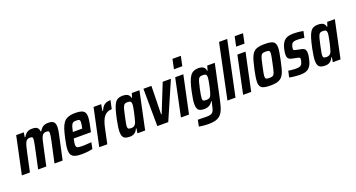

<svg xmlns="http://www.w3.org/2000/svg" viewBox="-56 -1502 4558 2460"><g transform="rotate(-20 2223.5 -271.5)"><path d="M-3 0 105 -510H209L199 -446H207Q221 -471 237 -487Q253 -503 274 -510.5Q295 -518 321 -518Q372 -518 392.5 -500.5Q413 -483 416 -446H424Q438 -471 454.5 -487Q471 -503 493 -510.5Q515 -518 542 -518Q596 -518 617 -496.5Q638 -475 638 -428Q638 -410 634.5 -386.5Q631 -363 625 -334L553 0H442L504 -285Q512 -324 516 -349Q520 -374 520 -387Q520 -408 510.5 -413.5Q501 -419 479 -419Q457 -419 443 -409.5Q429 -400 419 -379.5Q409 -359 401 -325.5Q393 -292 383 -244L330 0H219L280 -285Q288 -324 292 -349Q296 -374 297 -387Q297 -408 287 -413.5Q277 -419 256 -419Q234 -419 219.5 -409Q205 -399 195.5 -378Q186 -357 177.5 -324Q169 -291 159 -244L107 0Z M812 8Q754 8 720 -3.5Q686 -15 672 -40Q658 -65 658 -104Q658 -133 664 -170.5Q670 -208 680 -254Q695 -323 710.5 -372.5Q726 -422 749.5 -454.5Q773 -487 812.5 -502.5Q852 -518 914 -518Q966 -518 996 -507.5Q1026 -497 1039 -475Q1052 -453 1052 -417Q1052 -398 1048.5 -373Q1045 -348 1039.5 -319Q1034 -290 1026 -255L1018 -217H783Q777 -189 773.5 -168.5Q770 -148 770 -133Q770 -113 778.5 -103.5Q787 -94 806 -91Q825 -88 856 -88Q870 -88 890 -89Q910 -90 933 -92Q956 -94 979 -95L961 -8Q944 -4 919 0Q894 4 866 6Q838 8 812 8ZM801 -299H929L931 -310Q936 -336 939 -354Q942 -372 942 -384Q942 -401 937 -409Q932 -417 921 -419.5Q910 -422 893 -422Q871 -422 857 -418Q843 -414 834 -401.5Q825 -389 817 -364.5Q809 -340 801 -299Z M1052 0 1160 -510H1264L1249 -422H1257Q1274 -461 1293 -481.5Q1312 -502 1337 -510Q1362 -518 1394 -518L1369 -403Q1336 -403 1310.5 -391.5Q1285 -380 1265.5 -357Q1246 -334 1231.5 -297Q1217 -260 1206 -209L1162 0Z M1469 8Q1432 8 1408.5 -1.5Q1385 -11 1374 -34Q1363 -57 1363 -97Q1363 -125 1369 -164.5Q1375 -204 1385 -256Q1401 -332 1416 -382.5Q1431 -433 1449.5 -463Q1468 -493 1493.5 -505.5Q1519 -518 1555 -518Q1586 -518 1607 -511.5Q1628 -505 1640.5 -490.5Q1653 -476 1656 -453H1663L1682 -510H1786L1678 0H1573L1583 -64H1575Q1563 -35 1545 -19Q1527 -3 1507.5 2.5Q1488 8 1469 8ZM1523 -90Q1539 -90 1552 -95Q1565 -100 1575 -111.5Q1585 -123 1592 -142Q1596 -155 1602.5 -178Q1609 -201 1615.5 -229.5Q1622 -258 1628 -286Q1634 -314 1637.5 -337Q1641 -360 1641 -372Q1641 -399 1629.5 -409Q1618 -419 1592 -419Q1572 -419 1558.5 -415Q1545 -411 1535.5 -395Q1526 -379 1517 -346Q1508 -313 1496 -255Q1486 -206 1480 -176Q1474 -146 1474 -128Q1474 -112 1479 -103.5Q1484 -95 1495 -92.5Q1506 -90 1523 -90Z M1844 0 1840 -510H1949L1941 -126H1949L2103 -510H2215L1993 0Z M2293 -611 2321 -743H2435L2407 -611ZM2166 0 2273 -510H2384L2276 0Z M2475 200Q2451 200 2426 198.5Q2401 197 2379 194Q2357 191 2342 188L2359 101Q2388 101 2408 101.5Q2428 102 2443.5 102.5Q2459 103 2471 103Q2507 103 2528 98.5Q2549 94 2562 80Q2575 66 2583.5 39Q2592 12 2601 -33Q2603 -41 2604.5 -48.5Q2606 -56 2607 -62H2600Q2587 -39 2569.5 -25Q2552 -11 2530.5 -5Q2509 1 2483 1Q2449 1 2427 -8.5Q2405 -18 2395 -40.5Q2385 -63 2385 -101Q2385 -130 2391 -168.5Q2397 -207 2407 -257Q2423 -334 2440 -385Q2457 -436 2478 -465Q2499 -494 2526.5 -506Q2554 -518 2591 -518Q2613 -518 2633.5 -512.5Q2654 -507 2668.5 -491.5Q2683 -476 2686 -447H2692L2710 -510H2813L2718 -65Q2706 -9 2694 35Q2682 79 2665.5 110Q2649 141 2624.5 161Q2600 181 2564 190.5Q2528 200 2475 200ZM2550 -100Q2568 -100 2580.5 -103.5Q2593 -107 2602 -116.5Q2611 -126 2617 -143Q2622 -154 2628.5 -176Q2635 -198 2641 -224.5Q2647 -251 2652.5 -278Q2658 -305 2661.5 -327.5Q2665 -350 2666 -363Q2667 -393 2655.5 -403.5Q2644 -414 2617 -414Q2594 -414 2580 -410Q2566 -406 2557 -391.5Q2548 -377 2539 -345Q2530 -313 2518 -257Q2509 -214 2504 -184Q2499 -154 2499 -138Q2499 -120 2504.5 -112Q2510 -104 2521 -102Q2532 -100 2550 -100Z M2800 0 2956 -743H3067L2910 0Z M3141 -611 3169 -743H3283L3255 -611ZM3014 0 3121 -510H3232L3124 0Z M3385 8Q3330 8 3297.5 -1Q3265 -10 3251 -32Q3237 -54 3237 -93Q3237 -122 3243.5 -162.5Q3250 -203 3261 -255Q3275 -318 3287.5 -363Q3300 -408 3315.5 -438Q3331 -468 3354 -485.5Q3377 -503 3411 -510.5Q3445 -518 3494 -518Q3550 -518 3582.5 -509Q3615 -500 3629 -478Q3643 -456 3643 -417Q3643 -388 3636 -348Q3629 -308 3618 -255Q3605 -192 3593 -147Q3581 -102 3565 -72Q3549 -42 3526 -24.5Q3503 -7 3469 0.5Q3435 8 3385 8ZM3405 -88Q3425 -88 3438 -91Q3451 -94 3460.5 -103Q3470 -112 3477 -130.5Q3484 -149 3490.5 -179.5Q3497 -210 3507 -255Q3517 -304 3523 -334.5Q3529 -365 3529 -383Q3529 -401 3523.5 -409Q3518 -417 3506.5 -419.5Q3495 -422 3475 -422Q3450 -422 3435 -417.5Q3420 -413 3411 -396.5Q3402 -380 3393 -346.5Q3384 -313 3372 -255Q3362 -207 3356 -176.5Q3350 -146 3350 -127Q3350 -110 3355.5 -101.5Q3361 -93 3373.5 -90.5Q3386 -88 3405 -88Z M3791 8Q3766 8 3739 6Q3712 4 3687 0.5Q3662 -3 3644 -7L3663 -93Q3674 -91 3687.5 -89.5Q3701 -88 3715 -86.5Q3729 -85 3743.5 -84.5Q3758 -84 3770 -84Q3797 -84 3813.5 -89Q3830 -94 3840.5 -105.5Q3851 -117 3855 -135Q3859 -145 3862 -156.5Q3865 -168 3865 -181Q3865 -196 3857 -200Q3849 -204 3831 -208L3752 -224Q3726 -230 3712.5 -247Q3699 -264 3699 -299Q3699 -314 3702 -332.5Q3705 -351 3709 -370Q3719 -416 3735 -445Q3751 -474 3773.5 -490Q3796 -506 3824.5 -512Q3853 -518 3889 -518Q3913 -518 3937 -516Q3961 -514 3983 -511Q4005 -508 4020 -504L4001 -417Q3987 -420 3968.5 -422Q3950 -424 3932.5 -425Q3915 -426 3900 -426Q3881 -426 3865.5 -422.5Q3850 -419 3839 -409.5Q3828 -400 3822 -381Q3819 -372 3816 -360Q3813 -348 3813 -334Q3813 -321 3820 -317Q3827 -313 3843 -310L3915 -295Q3932 -292 3946 -285Q3960 -278 3968 -262.5Q3976 -247 3976 -216Q3976 -203 3973.5 -185Q3971 -167 3966 -147Q3957 -100 3942 -70Q3927 -40 3906 -23Q3885 -6 3856.5 1Q3828 8 3791 8Z M4133 8Q4096 8 4072.5 -1.5Q4049 -11 4038 -34Q4027 -57 4027 -97Q4027 -125 4033 -164.5Q4039 -204 4049 -256Q4065 -332 4080 -382.5Q4095 -433 4113.5 -463Q4132 -493 4157.5 -505.5Q4183 -518 4219 -518Q4250 -518 4271 -511.5Q4292 -505 4304.5 -490.5Q4317 -476 4320 -453H4327L4346 -510H4450L4342 0H4237L4247 -64H4239Q4227 -35 4209 -19Q4191 -3 4171.5 2.5Q4152 8 4133 8ZM4187 -90Q4203 -90 4216 -95Q4229 -100 4239 -111.5Q4249 -123 4256 -142Q4260 -155 4266.5 -178Q4273 -201 4279.5 -229.5Q4286 -258 4292 -286Q4298 -314 4301.5 -337Q4305 -360 4305 -372Q4305 -399 4293.5 -409Q4282 -419 4256 -419Q4236 -419 4222.5 -415Q4209 -411 4199.5 -395Q4190 -379 4181 -346Q4172 -313 4160 -255Q4150 -206 4144 -176Q4138 -146 4138 -128Q4138 -112 4143 -103.5Q4148 -95 4159 -92.5Q4170 -90 4187 -90Z"/></g></svg>

Font: Saira Condensed SemiBold
Style: Italic
Weight: 600
Width: 3
Italic angle: -12°
Designer: Hector Gatti with collaboration of the Omnibus-Type team
Foundry: Omnibus-Type
Version: Version 1.101